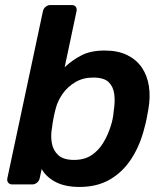

<svg xmlns="http://www.w3.org/2000/svg" viewBox="-20 -730 653 760"><path d="M295 10Q237 10 199.5 -10Q162 -30 145 -61L137 -24Q135 -14 126.5 -7Q118 0 108 0H28Q18 0 12.5 -7Q7 -14 9 -24L150 -686Q152 -696 160.5 -703Q169 -710 179 -710H264Q275 -710 280 -703Q285 -696 283 -686L236 -464Q267 -493 303.5 -511.5Q340 -530 394 -530Q447 -530 483.5 -512Q520 -494 541.5 -462.5Q563 -431 569.5 -388.5Q576 -346 567 -296Q564 -278 560.5 -260.5Q557 -243 552 -225Q535 -156 501 -103Q467 -50 416 -20Q365 10 295 10ZM273 -97Q314 -97 342 -115.5Q370 -134 388.5 -164.5Q407 -195 418 -230Q423 -245 426 -260Q429 -275 430 -290Q436 -326 432.5 -356Q429 -386 410.5 -404.5Q392 -423 349 -423Q309 -423 278.5 -405Q248 -387 228.5 -359.5Q209 -332 201 -302Q196 -284 192 -263.5Q188 -243 186 -225Q180 -194 185 -164.5Q190 -135 210.5 -116Q231 -97 273 -97Z"/></svg>

Font: Rubik Medium
Style: Italic
Weight: 500
Italic angle: -12°
Designer: Hubert and Fischer
Foundry: Hubert and Fischer
Version: Version 2.300;gftools[0.9.30]